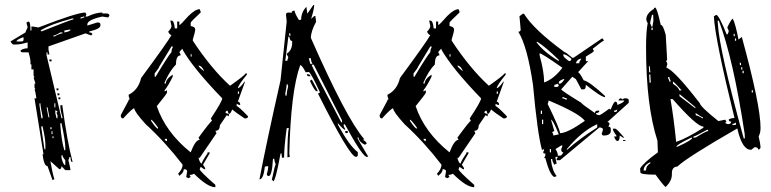

<svg xmlns="http://www.w3.org/2000/svg" viewBox="-20 -742 3177 791"><path d="M401.4 -690.4V-686.5H421.9Q430.7 -684.6 430.7 -677.7L425.8 -669.9Q404.3 -673.8 401.4 -673.8Q339.8 -660.2 339.8 -641.6V-636.7L380.9 -649.4H384.8Q393.6 -648.4 393.6 -641.6V-636.7Q393.6 -623 347.7 -612.3V-608.4Q360.4 -608.4 360.4 -599.6Q356.4 -599.6 356.4 -595.7L332 -604.5L179.7 -550.8V-538.1L183.6 -517.6H175.8V-526.4H171.9V-513.7L233.4 -254.9H237.3V-258.8Q228.5 -287.1 228.5 -308.6H237.3V-303.7Q257.8 -154.3 278.3 -78.1V-74.2Q270.5 -74.2 270.5 -94.7H265.6Q265.6 -89.8 261.7 -82Q270.5 -46.9 270.5 -41H249L233.4 -57.6Q233.4 -44.9 224.6 -44.9L187.5 -78.1Q196.3 -27.3 204.1 -3.9L196.3 0L175.8 -57.6Q161.1 -57.6 155.3 -106.4H159.2L122.1 -336.9H129.9Q126 -365.2 122.1 -374H126L122.1 -381.8V-394.5Q122.1 -398.4 126 -398.4L118.2 -422.9H122.1L118.2 -431.6V-456.1H109.4V-476.6H105.5V-489.3Q105.5 -499 97.7 -526.4H73.2Q64.5 -526.4 64.5 -534.2Q77.1 -543 93.8 -543V-567.4Q64.5 -558.6 43.9 -558.6H36.1Q30.3 -558.6 23.4 -571.3L85 -608.4Q85 -611.3 93.8 -628.9L88.9 -649.4L97.7 -653.3Q105.5 -653.3 105.5 -616.2H109.4V-632.8H114.3L138.7 -628.9Q296.9 -690.4 332 -690.4L335.9 -682.6L332 -673.8H339.8Q375 -690.4 401.4 -690.4ZM311.5 -669.9V-666H315.4Q323.2 -669.9 327.1 -669.9V-673.8H323.2Q315.4 -669.9 311.5 -669.9ZM146.5 -616.2Q150.4 -616.2 150.4 -612.3Q275.4 -662.1 282.2 -662.1V-666H278.3Q188.5 -642.6 146.5 -616.2ZM245.1 -616.2V-608.4Q270.5 -612.3 270.5 -620.1H265.6ZM200.2 -595.7V-591.8H204.1Q227.5 -604.5 237.3 -604.5V-608.4H228.5Q208 -595.7 200.2 -595.7ZM47.9 -571.3H68.4Q77.1 -571.3 77.1 -579.1V-587.9H73.2Q47.9 -578.1 47.9 -571.3ZM183.6 -497.1H192.4V-489.3H183.6ZM212.9 -377.9H220.7V-370.1H212.9ZM216.8 -357.4H224.6V-349.6H216.8ZM220.7 -340.8H228.5V-333H220.7ZM142.6 -316.4V-308.6L150.4 -254.9H155.3V-262.7Q146.5 -303.7 146.5 -316.4ZM204.1 -316.4V-299.8H208V-316.4ZM171.9 -299.8 179.7 -258.8H183.6L175.8 -299.8ZM208 -288.1V-275.4L212.9 -254.9H216.8V-267.6Q212.9 -275.4 212.9 -279.3Q216.8 -279.3 216.8 -283.2ZM228.5 -234.4V-225.6Q233.4 -161.1 245.1 -123H249V-135.7Q249 -161.1 233.4 -234.4ZM150.4 -221.7V-213.9L163.1 -127H167V-148.4Q167 -168.9 155.3 -221.7ZM187.5 -217.8V-210H192.4V-217.8ZM192.4 -201.2V-189.5H196.3V-201.2ZM196.3 -180.7V-172.9H200.2V-180.7ZM233.4 -102.5V-90.8Q241.2 -61.5 249 -61.5V-82Q237.3 -95.7 237.3 -102.5Z M922.9 -272.5Q918 -281.2 918 -286.1Q909.2 -285.2 909.2 -277.3Q918 -272.5 922.9 -272.5ZM668 -161.1V-169.9H658.2Q660.2 -161.1 668 -161.1ZM630.9 -211.9V-216.8Q607.4 -249 602.5 -249V-244.1Q624 -211.9 630.9 -211.9ZM964.8 -355.5V-365.2H960V-355.5ZM821.3 -448.2Q811.5 -471.7 797.9 -471.7Q797.9 -465.8 821.3 -448.2ZM769.5 -508.8V-518.6H765.6V-508.8ZM765.6 -114.3Q785.2 -166 802.7 -166L797.9 -174.8Q848.6 -244.1 853.5 -244.1L848.6 -253.9Q895.5 -324.2 895.5 -336.9Q776.4 -460 732.4 -537.1V-541Q729.5 -541 718.8 -527.3L723.6 -518.6V-513.7Q705.1 -513.7 705.1 -476.6Q679.7 -451.2 658.2 -402.3V-397.5H663.1Q663.1 -416 691.4 -434.6V-425.8Q673.8 -389.6 658.2 -370.1V-365.2L668 -370.1V-360.4Q668 -356.4 626 -304.7Q662.1 -197.3 765.6 -114.3ZM621.1 -425.8Q671.9 -510.7 686.5 -527.3Q686.5 -538.1 691.4 -545.9V-550.8H686.5L635.7 -466.8Q635.7 -462.9 617.2 -439.5V-425.8ZM922.9 -272.5V-262.7L914.1 -267.6L885.7 -225.6Q885.7 -203.1 867.2 -203.1L872.1 -193.4L802.7 -91.8H797.9Q803.7 -68.4 811.5 -68.4Q811.5 -76.2 835 -110.4V-114.3H843.8V-110.4L816.4 -63.5L825.2 -49.8V-44.9H821.3L806.6 -54.7L802.7 -44.9Q802.7 -37.1 867.2 19.5V29.3Q835 29.3 779.3 -26.4Q771.5 -21.5 760.7 -21.5L765.6 -12.7L755.9 -7.8L747.1 -12.7L751 -36.1Q751 -44.9 737.3 -44.9Q737.3 -31.2 718.8 -17.6L713.9 -26.4Q732.4 -45.9 732.4 -63.5Q662.1 -155.3 580.1 -230.5Q533.2 -282.2 533.2 -295.9Q525.4 -295.9 487.3 -253.9Q477.5 -253.9 477.5 -267.6L509.8 -328.1Q509.8 -333 514.6 -333Q509.8 -341.8 509.8 -351.6Q549.8 -371.1 561.5 -420.9Q671.9 -570.3 686.5 -597.7Q679.7 -597.7 672.9 -611.3Q686.5 -626 686.5 -634.8L681.6 -657.2H686.5Q697.3 -657.2 700.2 -625H710V-653.3H718.8V-638.7Q723.6 -638.7 755.9 -675.8Q784.2 -704.1 802.7 -704.1L806.6 -694.3V-690.4Q765.6 -652.3 765.6 -648.4V-634.8Q784.2 -631.8 784.2 -620.1Q784.2 -611.3 774.4 -579.1V-574.2Q849.6 -460 927.7 -388.7Q987.3 -430.7 992.2 -439.5H997.1V-434.6Q962.9 -393.6 960 -378.9Q968.8 -378.9 988.3 -407.2V-402.3L960 -323.2Q969.7 -322.3 969.7 -309.6H964.8L955.1 -314.5V-304.7Q961.9 -304.7 1002 -262.7Q1002 -253.9 988.3 -253.9Q951.2 -278.3 936.5 -291Q929.7 -272.5 922.9 -272.5Z M1176.8 -594.7 1175.8 -604.5H1170.9L1171.9 -594.7ZM1156.2 -347.7 1161.1 -348.6V-352.5Q1161.1 -363.3 1167 -385.7L1165 -394.5H1161.1Q1161.1 -386.7 1155.3 -356.4ZM1389.6 -238.3 1388.7 -247.1 1272.5 -475.6H1263.7Q1264.6 -466.8 1385.7 -238.3ZM1258.8 -478.5 1267.6 -479.5Q1261.7 -486.3 1260.7 -502H1252ZM1155.3 -491.2 1164.1 -492.2Q1164.1 -497.1 1168 -506.8Q1162.1 -514.6 1161.1 -520.5Q1183.6 -535.2 1183.6 -565.4V-573.2H1182.6Q1174.8 -573.2 1171.9 -590.8H1168ZM1105.5 4.9Q1104.5 0 1099.6 0Q1113.3 -65.4 1116.2 -65.4Q1111.3 -73.2 1109.4 -88.9L1104.5 -86.9Q1100.6 -16.6 1086.9 -16.6Q1080.1 -16.6 1079.1 -25.4Q1085 -42 1085 -57.6L1071.3 -55.7Q1065.4 -2.9 1048.8 -2.9Q1079.1 -161.1 1135.7 -411.1L1161.1 -653.3L1158.2 -681.6Q1158.2 -690.4 1169.9 -690.4Q1175.8 -690.4 1180.7 -688.5Q1181.6 -698.2 1193.4 -698.2Q1195.3 -684.6 1211.9 -659.2L1220.7 -661.1Q1220.7 -691.4 1242.2 -713.9L1246.1 -685.5L1270.5 -720.7L1274.4 -721.7Q1274.4 -705.1 1261.7 -664.1L1274.4 -675.8H1279.3L1282.2 -652.3Q1260.7 -612.3 1260.7 -585.9Q1407.2 -252.9 1480.5 -168.9Q1476.6 -168 1476.6 -164.1Q1483.4 -164.1 1491.2 -151.4L1483.4 -145.5Q1459 -157.2 1457 -175.8L1452.1 -174.8Q1453.1 -169.9 1497.1 -96.7L1489.3 -95.7Q1468.8 -104.5 1400.4 -230.5L1395.5 -228.5L1396.5 -220.7Q1402.3 -211.9 1402.3 -207Q1395.5 -207 1371.1 -235.4L1373 -226.6Q1419.9 -140.6 1454.1 -115.2V-103.5Q1454.1 -96.7 1446.3 -95.7Q1420.9 -95.7 1290 -356.4Q1297.9 -359.4 1297.9 -362.3Q1263.7 -436.5 1252.9 -445.3L1239.3 -444.3Q1224.6 -473.6 1216.8 -473.6Q1177.7 -366.2 1171.9 -109.4L1173.8 -95.7L1164.1 -93.8Q1164.1 -188.5 1169.9 -214.8L1161.1 -213.9Q1150.4 -134.8 1150.4 -92.8L1141.6 -91.8L1139.6 -110.4L1135.7 -109.4Q1115.2 3.9 1105.5 4.9ZM1403.3 -193.4 1402.3 -202.1 1412.1 -203.1 1413.1 -194.3ZM1289.1 -366.2H1284.2Q1276.4 -366.2 1256.8 -409.2L1264.6 -414.1Q1289.1 -370.1 1289.1 -366.2ZM1258.8 -427.7H1252Q1245.1 -427.7 1244.1 -436.5Q1258.8 -436.5 1258.8 -427.7Z M1989.3 -272.5Q1984.4 -281.2 1984.4 -286.1Q1975.6 -285.2 1975.6 -277.3Q1984.4 -272.5 1989.3 -272.5ZM1734.4 -161.1V-169.9H1724.6Q1726.6 -161.1 1734.4 -161.1ZM1697.3 -211.9V-216.8Q1673.8 -249 1668.9 -249V-244.1Q1690.4 -211.9 1697.3 -211.9ZM2031.2 -355.5V-365.2H2026.4V-355.5ZM1887.7 -448.2Q1877.9 -471.7 1864.3 -471.7Q1864.3 -465.8 1887.7 -448.2ZM1835.9 -508.8V-518.6H1832V-508.8ZM1832 -114.3Q1851.6 -166 1869.1 -166L1864.3 -174.8Q1915 -244.1 1919.9 -244.1L1915 -253.9Q1961.9 -324.2 1961.9 -336.9Q1842.8 -460 1798.8 -537.1V-541Q1795.9 -541 1785.2 -527.3L1790 -518.6V-513.7Q1771.5 -513.7 1771.5 -476.6Q1746.1 -451.2 1724.6 -402.3V-397.5H1729.5Q1729.5 -416 1757.8 -434.6V-425.8Q1740.2 -389.6 1724.6 -370.1V-365.2L1734.4 -370.1V-360.4Q1734.4 -356.4 1692.4 -304.7Q1728.5 -197.3 1832 -114.3ZM1687.5 -425.8Q1738.3 -510.7 1752.9 -527.3Q1752.9 -538.1 1757.8 -545.9V-550.8H1752.9L1702.1 -466.8Q1702.1 -462.9 1683.6 -439.5V-425.8ZM1989.3 -272.5V-262.7L1980.5 -267.6L1952.1 -225.6Q1952.1 -203.1 1933.6 -203.1L1938.5 -193.4L1869.1 -91.8H1864.3Q1870.1 -68.4 1877.9 -68.4Q1877.9 -76.2 1901.4 -110.4V-114.3H1910.2V-110.4L1882.8 -63.5L1891.6 -49.8V-44.9H1887.7L1873 -54.7L1869.1 -44.9Q1869.1 -37.1 1933.6 19.5V29.3Q1901.4 29.3 1845.7 -26.4Q1837.9 -21.5 1827.1 -21.5L1832 -12.7L1822.3 -7.8L1813.5 -12.7L1817.4 -36.1Q1817.4 -44.9 1803.7 -44.9Q1803.7 -31.2 1785.2 -17.6L1780.3 -26.4Q1798.8 -45.9 1798.8 -63.5Q1728.5 -155.3 1646.5 -230.5Q1599.6 -282.2 1599.6 -295.9Q1591.8 -295.9 1553.7 -253.9Q1543.9 -253.9 1543.9 -267.6L1576.2 -328.1Q1576.2 -333 1581.1 -333Q1576.2 -341.8 1576.2 -351.6Q1616.2 -371.1 1627.9 -420.9Q1738.3 -570.3 1752.9 -597.7Q1746.1 -597.7 1739.3 -611.3Q1752.9 -626 1752.9 -634.8L1748 -657.2H1752.9Q1763.7 -657.2 1766.6 -625H1776.4V-653.3H1785.2V-638.7Q1790 -638.7 1822.3 -675.8Q1850.6 -704.1 1869.1 -704.1L1873 -694.3V-690.4Q1832 -652.3 1832 -648.4V-634.8Q1850.6 -631.8 1850.6 -620.1Q1850.6 -611.3 1840.8 -579.1V-574.2Q1916 -460 1994.1 -388.7Q2053.7 -430.7 2058.6 -439.5H2063.5V-434.6Q2029.3 -393.6 2026.4 -378.9Q2035.2 -378.9 2054.7 -407.2V-402.3L2026.4 -323.2Q2036.1 -322.3 2036.1 -309.6H2031.2L2021.5 -314.5V-304.7Q2028.3 -304.7 2068.4 -262.7Q2068.4 -253.9 2054.7 -253.9Q2017.6 -278.3 2002.9 -291Q1996.1 -272.5 1989.3 -272.5Z M2133.8 -685.5H2138.7Q2177.7 -621.1 2305.7 -527.3Q2310.5 -527.3 2337.9 -503.9H2342.8L2459 -583H2463.9L2467.8 -574.2Q2462.9 -574.2 2421.9 -541L2426.8 -532.2Q2426.8 -528.3 2393.6 -508.8V-490.2H2403.3L2361.3 -444.3Q2367.2 -444.3 2384.8 -411.1Q2408.2 -406.2 2472.7 -346.7V-341.8Q2457 -341.8 2393.6 -392.6Q2393.6 -374 2384.8 -374H2375L2352.5 -416L2337.9 -425.8L2292 -374Q2292 -369.1 2375 -318.4Q2375 -314.5 2430.7 -276.4Q2432.6 -286.1 2440.4 -286.1H2449.2Q2449.2 -276.4 2435.5 -276.4Q2435.5 -267.6 2449.2 -267.6Q2454.1 -267.6 2491.2 -294.9Q2491.2 -291 2496.1 -291Q2508.8 -323.2 2514.6 -323.2Q2523.4 -323.2 2523.4 -309.6Q2551.8 -320.3 2551.8 -328.1H2528.3Q2530.3 -336.9 2538.1 -336.9Q2542 -336.9 2542 -332L2551.8 -336.9H2560.5Q2570.3 -335.9 2570.3 -328.1V-318.4L2482.4 -239.3Q2491.2 -238.3 2491.2 -230.5L2486.3 -220.7Q2496.1 -219.7 2496.1 -211.9V-198.2Q2491.2 -183.6 2467.8 -183.6Q2459 -183.6 2459 -193.4Q2463.9 -201.2 2463.9 -211.9L2454.1 -216.8H2449.2L2287.1 -82H2273.4V-86.9L2278.3 -95.7H2268.6V-90.8L2273.4 -68.4L2263.7 -63.5Q2254.9 -78.1 2254.9 -86.9H2250V-82Q2254.9 -39.1 2273.4 -16.6L2263.7 -12.7Q2245.1 -20.5 2226.6 -90.8H2221.7L2226.6 -100.6V-109.4Q2217.8 -109.4 2217.8 -114.3Q2221.7 -123 2221.7 -127.9L2212.9 -124Q2194.3 -190.4 2175.8 -392.6Q2152.3 -552.7 2115.2 -611.3Q2125 -611.3 2125 -620.1L2120.1 -675.8Q2122.1 -675.8 2133.8 -685.5ZM2189.5 -569.3Q2216.8 -530.3 2282.2 -490.2V-495.1Q2227.5 -548.8 2194.3 -569.3ZM2203.1 -522.5V-513.7Q2221.7 -447.3 2221.7 -402.3Q2262.7 -417 2296.9 -462.9Q2211.9 -522.5 2203.1 -522.5ZM2300.8 -518.6V-513.7Q2300.8 -506.8 2324.2 -490.2Q2334 -490.2 2334 -500Q2312.5 -518.6 2300.8 -518.6ZM2352.5 -481.4H2366.2Q2366.2 -488.3 2375 -500H2371.1Q2356.4 -496.1 2352.5 -481.4ZM2282.2 -402.3V-397.5H2287.1Q2293.9 -397.5 2305.7 -416H2300.8Q2282.2 -409.2 2282.2 -402.3ZM2263.7 -392.6V-383.8H2273.4Q2282.2 -383.8 2282.2 -392.6Q2278.3 -392.6 2278.3 -397.5Q2268.6 -392.6 2263.7 -392.6ZM2296.9 -341.8V-336.9Q2301.8 -336.9 2310.5 -332H2315.4V-336.9Q2309.6 -336.9 2300.8 -341.8ZM2240.2 -328.1Q2240.2 -323.2 2236.3 -313.5Q2287.1 -210 2287.1 -193.4Q2317.4 -193.4 2389.6 -244.1Q2366.2 -275.4 2240.2 -328.1ZM2509.8 -286.1V-281.2H2519.5L2523.4 -291Q2514.6 -286.1 2509.8 -286.1ZM2208 -286.1V-272.5H2212.9V-286.1ZM2212.9 -249V-230.5H2217.8V-249ZM2250 -249 2263.7 -202.1 2254.9 -198.2Q2259.8 -188.5 2259.8 -183.6L2282.2 -188.5Q2257.8 -249 2250 -249ZM2315.4 -127.9V-124Q2366.2 -169.9 2440.4 -216.8V-230.5Q2377 -202.1 2315.4 -127.9ZM2504.9 -211.9H2514.6Q2520.5 -211.9 2551.8 -174.8H2546.9L2533.2 -183.6Q2533.2 -161.1 2523.4 -161.1Q2516.6 -161.1 2509.8 -179.7H2519.5V-183.6Q2504.9 -202.1 2504.9 -211.9ZM2546.9 -165H2556.6V-161.1H2546.9ZM2268.6 -127.9Q2278.3 -113.3 2278.3 -100.6H2287.1Q2293.9 -100.6 2300.8 -114.3Q2292 -114.3 2292 -127.9Q2296.9 -137.7 2296.9 -142.6H2292ZM2245.1 -127.9V-114.3H2250V-127.9Z M2722.7 28.3Q2717.8 28.3 2680.7 -22.5Q2618.2 -22.5 2618.2 -31.7Q2618.2 -41 2617.2 -47.9Q2631.8 -72.3 2690.4 -114.3L2688.5 -162.1Q2641.6 -306.6 2641.6 -545.9Q2641.6 -613.3 2648.4 -646.5Q2642.6 -656.2 2642.6 -662.1Q2642.6 -686.5 2673.8 -705.1Q2673.8 -710 2678.7 -710.9Q2686.5 -710.9 2702.1 -639.6Q2711.9 -639.6 2722.7 -597.7L2728.5 -496.1Q2728.5 -492.2 2723.6 -491.2Q2729.5 -482.4 2729.5 -477.5Q2725.6 -467.8 2725.6 -462.9Q2757.8 -453.1 2863.3 -316.4Q2865.2 -302.7 2939.5 -243.2L2967.8 -249L2972.7 -240.2Q2968.8 -239.3 2968.8 -236.3V-234.4L2978.5 -230.5Q2992.2 -230.5 2992.2 -241.2H2990.2Q2982.4 -241.2 2982.4 -250Q2989.3 -254.9 3005.9 -255.9Q2925.8 -581.1 2920.9 -674.8L2930.7 -680.7Q2941.4 -680.7 2973.6 -600.6H2977.5Q2982.4 -610.4 2982.4 -615.2Q2976.6 -625 2976.6 -629.9Q2993.2 -664.1 2999 -665Q3009.8 -644.5 3022.5 -579.1L3036.1 -589.8Q3113.3 -308.6 3113.3 -214.8Q3113.3 -195.3 3105.5 -179.7Q3112.3 -151.4 3113.3 -136.7Q3113.3 -127 3103.5 -126Q3103.5 -135.7 3088.9 -135.7L3075.2 -125H3073.2Q3037.1 -125 3017.6 -212.9Q2808.6 -92.8 2770.5 -55.7Q2748 -54.7 2748 -28.3V-22.5Q2748 2.9 2722.7 28.3ZM2668 -632.8 2671.9 -657.2 2670.9 -681.6 2666 -680.7Q2658.2 -649.4 2658.2 -646.5Q2663.1 -637.7 2663.1 -632.8ZM3048.8 -171.9 3047.9 -190.4Q3001 -500 2941.4 -657.2L2936.5 -656.2L2937.5 -642.6Q2943.4 -536.1 3043.9 -171.9ZM2668.9 -618.2V-627.9H2664.1V-618.2ZM3006.8 -592.8V-602.5H3002L3002.9 -592.8ZM3012.7 -574.2V-584L3007.8 -583V-574.2ZM2659.2 -444.3 2657.2 -468.8H2653.3L2654.3 -444.3ZM3033.2 -473.6 3032.2 -483.4H3027.3L3028.3 -473.6ZM3038.1 -455.1V-464.8H3033.2L3034.2 -455.1ZM2661.1 -401.4 2659.2 -435.5 2654.3 -434.6 2656.2 -401.4ZM3043.9 -440.4V-450.2H3039.1V-440.4ZM2738.3 -405.3 2743.2 -406.2 2742.2 -411.1Q2737.3 -419.9 2737.3 -424.8H2732.4V-419.9Q2737.3 -411.1 2738.3 -405.3ZM2778.3 -369.1 2788.1 -370.1Q2755.9 -406.2 2752 -406.2L2752.9 -396.5Q2777.3 -380.9 2778.3 -369.1ZM2844.7 -295.9V-300.8L2779.3 -354.5V-345.7ZM3077.1 -360.4 3082 -361.3 3081.1 -371.1 3077.1 -370.1ZM2765.6 -157.2Q2812.5 -173.8 2877.9 -215.8V-220.7H2877Q2850.6 -220.7 2751 -334H2742.2Q2755.9 -255.9 2765.6 -157.2ZM2876 -253.9V-258.8Q2871.1 -258.8 2845.7 -276.4L2846.7 -266.6H2847.7Q2854.5 -266.6 2876 -253.9ZM2998 -226.6 3011.7 -227.5V-237.3Q3002.9 -231.4 2997.1 -231.4ZM2836.9 -174.8 2846.7 -175.8Q2889.6 -202.1 2897.5 -202.1V-207H2892.6Q2843.8 -179.7 2836.9 -179.7ZM2771.5 -137.7Q2832 -165 2832 -174.8H2827.1Q2766.6 -145.5 2766.6 -137.7ZM2631.8 -39.1 2641.6 -40V-42Q2641.6 -58.6 2659.2 -69.3V-74.2Q2631.8 -61.5 2631.8 -41Z"/></svg>

Font: Blackcraft
Style: Regular
Weight: 400
Designer: GGBotNet
Foundry: GGBotNet
Version: 1.00